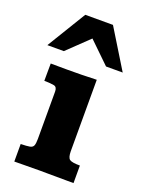

<svg xmlns="http://www.w3.org/2000/svg" viewBox="-143 -751 606 814"><g transform="rotate(20 160.0 -344.0)"><path d="M27.3 0V-79.1Q54.7 -79.6 67.6 -82Q80.6 -84.5 84.5 -94Q88.4 -103.5 88.4 -124V-337.9Q88.4 -358.4 74.2 -361.6Q60.1 -364.7 29.8 -365.2Q29.8 -385.3 30 -404.5Q30.3 -423.8 30.3 -443.4Q50.3 -443.4 69.1 -443.1Q87.9 -442.9 105.5 -442.9Q137.2 -442.9 170.2 -443.4Q203.1 -443.8 237.3 -445.3V-124Q237.3 -94.2 248 -86.7Q258.8 -79.1 294.4 -79.1V0Q277.8 0 257.8 -0.2Q237.8 -0.5 216.8 -0.5Q195.8 -0.5 176.5 -0.7Q157.2 -1 142.6 -1Q106.9 -1 81.1 -0.5Q55.2 0 27.3 0ZM-9.8 -511.7 97.2 -687.5H222.2L330.1 -511.7H254.9L160.2 -603.5L64.5 -511.7Z"/></g></svg>

Font: Kameron
Style: Bold
Weight: 700
Designer: Vernon Adams
Foundry: Vernon Adams
Version: Version 1.100